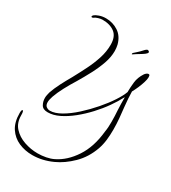

<svg xmlns="http://www.w3.org/2000/svg" viewBox="-276 -751 1025 1154"><g transform="rotate(30 236.5 -174.0)"><path d="M137 293Q86 293 42.5 274Q-1 255 -27.5 215Q-54 175 -54 112Q-54 88 -47 88Q-39 88 -39 120Q-39 171 -9.5 203.5Q20 236 66 252Q112 268 160 268Q189 268 217.5 262.5Q246 257 268 246Q336 213 385.5 138Q435 63 446 -48Q449 -65 450 -82.5Q451 -100 451 -118Q451 -159 448 -199Q447 -220 446.5 -240.5Q446 -261 446 -283Q446 -286 445 -285.5Q444 -285 444 -284Q425 -247 395.5 -205Q366 -163 328.5 -122.5Q291 -82 250 -49Q209 -16 168 4Q127 24 89 24Q56 24 44 3Q32 -18 32 -43Q32 -54 34.5 -64.5Q37 -75 39 -84Q51 -119 70.5 -157Q90 -195 112 -233Q137 -279 160.5 -326Q184 -373 199.5 -421Q215 -469 215 -517Q215 -573 183 -598Q151 -623 98 -623Q85 -623 69 -618Q53 -613 47 -608Q41 -603 35 -603Q30 -603 30 -608Q30 -612 36 -618Q45 -626 66 -633.5Q87 -641 112 -641Q159 -641 197.5 -616Q236 -591 250 -539Q255 -517 255 -496Q255 -454 239 -408.5Q223 -363 198.5 -316.5Q174 -270 147 -225Q123 -187 101.5 -146.5Q80 -106 68 -72Q64 -60 61.5 -49Q59 -38 59 -30Q59 -8 71 0.5Q83 9 96 9Q130 9 172.5 -15.5Q215 -40 258.5 -79.5Q302 -119 341 -164Q380 -209 407.5 -251Q435 -293 445 -322V-328Q445 -354 449 -390.5Q453 -427 476 -462Q480 -468 487 -473.5Q494 -479 500 -479Q508 -479 509 -471Q510 -468 510 -461Q510 -447 503 -424.5Q496 -402 486 -379Q476 -356 466 -338Q466 -320 468 -289.5Q470 -259 473 -233Q477 -199 480.5 -160.5Q484 -122 484 -82Q484 -45 480 -10.5Q476 24 465 56Q438 132 385 184Q332 236 274 262Q206 293 137 293ZM358 -533Q354 -531 354 -531Q352 -531 352.5 -535Q353 -539 355 -541Q360 -546 374.5 -558.5Q389 -571 403 -587Q410 -595 417 -599.5Q424 -604 431 -599Q436 -596 436 -592Q436 -585 423.5 -575.5Q411 -566 393 -555.5Q375 -545 358 -533Z"/></g></svg>

Font: Fuggles
Style: Regular
Weight: 400
Designer: Rob Leuschke
Foundry: Robert E. Leuschke
Version: Version 1.100; ttfautohint (v1.8.3)